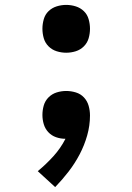

<svg xmlns="http://www.w3.org/2000/svg" viewBox="-20 -558 540 783"><path d="M250 -343Q230 -343 211 -349Q192 -355 178 -369Q164 -383 158.5 -402Q153 -421 153 -441Q153 -460 158.5 -479.5Q164 -499 178 -512.5Q192 -526 211 -532Q230 -538 250 -538Q270 -538 289 -532Q308 -526 322 -512.5Q336 -499 341.5 -479.5Q347 -460 347 -441Q347 -421 341.5 -402Q336 -383 322 -369Q308 -355 289 -349Q270 -343 250 -343ZM205 205 134 140Q168 112 197.5 79.5Q227 47 247 8Q227 8 208.5 1.5Q190 -5 177 -19Q164 -33 158.5 -51.5Q153 -70 153 -89Q153 -109 158.5 -128Q164 -147 178 -161Q192 -175 211 -181Q230 -187 250 -187Q270 -187 289.5 -181Q309 -175 322.5 -160.5Q336 -146 341.5 -126.5Q347 -107 347 -87Q347 -46 335.5 -5.5Q324 35 304.5 72Q285 109 259.5 142Q234 175 205 205Z"/></svg>

Font: Iosevka Slab
Style: Bold
Weight: 700
Monospace: yes
Designer: Belleve Invis
Foundry: Belleve Invis
Version: Version 11.1.1; ttfautohint (v1.8.3)